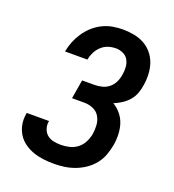

<svg xmlns="http://www.w3.org/2000/svg" viewBox="-136 -849 872 962"><g transform="rotate(20 300.0 -367.5)"><path d="M259 8Q231 8 202.5 4.5Q174 1 148.5 -8Q123 -17 101 -32.5Q79 -48 64.5 -70.5Q50 -93 44.5 -120.5Q39 -148 44 -177Q44 -179 44.5 -181Q45 -183 45 -185H164Q164 -184 164 -183Q164 -182 163 -181Q160 -161 166.5 -142.5Q173 -124 187 -112.5Q201 -101 220.5 -97Q240 -93 259 -93Q282 -93 305 -98.5Q328 -104 347 -118.5Q366 -133 377 -155Q388 -177 392 -199Q396 -224 394 -248.5Q392 -273 380 -293Q368 -313 345.5 -322.5Q323 -332 299 -332H233L250 -433H315Q335 -433 355.5 -438Q376 -443 392.5 -456.5Q409 -470 418 -489Q427 -508 430 -528Q434 -549 432.5 -570Q431 -591 421.5 -608Q412 -625 393.5 -633.5Q375 -642 355 -642Q334 -642 314 -635.5Q294 -629 278 -614Q262 -599 252.5 -580Q243 -561 239 -540H120Q125 -568 135.5 -594Q146 -620 162 -644Q178 -668 199.5 -687.5Q221 -707 247 -720Q273 -733 300.5 -738Q328 -743 355 -743Q385 -743 414.5 -737.5Q444 -732 469 -718.5Q494 -705 512.5 -683Q531 -661 540.5 -634Q550 -607 551.5 -576.5Q553 -546 548 -516Q545 -494 537 -472Q529 -450 513.5 -432Q498 -414 478 -401Q458 -388 436 -379Q460 -365 477.5 -343.5Q495 -322 503.5 -296Q512 -270 513 -240.5Q514 -211 509 -182Q504 -155 494 -127.5Q484 -100 465.5 -77Q447 -54 422 -37Q397 -20 370 -10Q343 0 315 4Q287 8 259 8Z"/></g></svg>

Font: Zed Sans Extended
Style: Bold Italic
Weight: 700
Width: 7
Italic angle: -9°
Designer: Belleve Invis
Foundry: Belleve Invis
Version: Version 1.0.0; ttfautohint (v1.8.4)